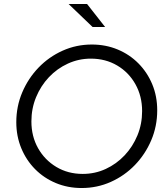

<svg xmlns="http://www.w3.org/2000/svg" viewBox="-20 -935 834 966"><path d="M391 11Q321 11 261 -14Q201 -39 156.5 -84Q112 -129 87 -189.5Q62 -250 62 -320Q62 -400 92 -470.5Q122 -541 174 -595Q226 -649 295 -680Q364 -711 442 -711Q512 -711 572 -686Q632 -661 676.5 -616Q721 -571 746 -511Q771 -451 771 -380Q771 -300 741 -229.5Q711 -159 659 -105Q607 -51 538 -20Q469 11 391 11ZM396 -60Q458 -60 512 -85Q566 -110 607 -153.5Q648 -197 671.5 -254Q695 -311 695 -376Q695 -451 661.5 -511Q628 -571 569.5 -605.5Q511 -640 437 -640Q376 -640 321.5 -615Q267 -590 226 -546.5Q185 -503 161.5 -446Q138 -389 138 -324Q138 -249 171.5 -189.5Q205 -130 263.5 -95Q322 -60 396 -60ZM446 -799 325 -915H418L509 -799Z"/></svg>

Font: Red Hat Display
Style: Italic
Weight: 400
Italic angle: -12°
Designer: Pentagram, MCKL
Foundry: Pentagram, MCKL
Version: Version 1.023; ttfautohint (v1.8.3)